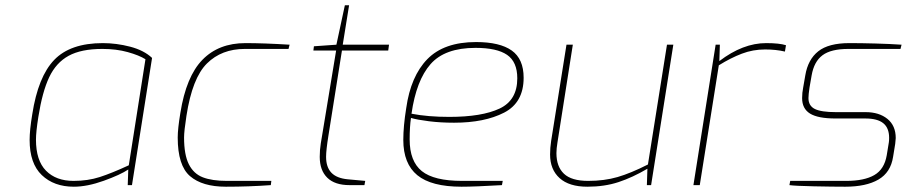

<svg xmlns="http://www.w3.org/2000/svg" viewBox="-20 -700 3440 726"><path d="M92 -171Q92 -208 102 -268Q124 -410 185 -473.5Q246 -537 369 -537Q420 -537 472 -523.5Q524 -510 555 -481L479 0H463L465 -59Q435 -39 372.5 -16.5Q310 6 259 6Q184 6 138 -38Q92 -82 92 -171ZM467 -75 530 -476Q506 -491 463 -503Q420 -515 367 -515Q287 -515 239.5 -489Q192 -463 166 -408Q140 -353 125 -258Q116 -201 116 -172Q116 -93 154 -54.5Q192 -16 258 -16Q312 -16 357 -30.5Q402 -45 467 -75Z M652 -180Q652 -213 662 -273Q684 -411 745.5 -474Q807 -537 908 -537Q977 -537 1075 -531L1071 -515H906Q818 -515 762.5 -460Q707 -405 685 -262Q676 -204 676 -180Q676 -115 694 -79Q712 -43 747 -29.5Q782 -16 838 -16H1006L1004 0Q922 6 834 6Q745 6 698.5 -34Q652 -74 652 -180Z M1189 -107Q1189 -133 1193 -158Q1197 -183 1198 -188L1251 -509H1165L1167 -525L1252 -531L1284 -680H1300L1276 -531H1451L1448 -509H1273L1222 -188Q1213 -132 1213 -107Q1213 -68 1233 -47Q1253 -26 1295 -22L1361 -16L1358 0H1302Q1246 0 1217.5 -28Q1189 -56 1189 -107Z M1505 -171Q1505 -223 1516 -291Q1533 -412 1596 -476.5Q1659 -541 1780 -541Q1870 -541 1915 -509Q1960 -477 1960 -406Q1960 -312 1886 -274Q1812 -236 1697 -236Q1646 -236 1602 -241.5Q1558 -247 1534 -254Q1529 -220 1529 -173Q1529 -90 1575 -53Q1621 -16 1727 -16H1881L1878 0Q1776 6 1725 6Q1611 6 1558 -37.5Q1505 -81 1505 -171ZM1936 -404Q1936 -466 1897.5 -492.5Q1859 -519 1778 -519Q1662 -519 1608 -457.5Q1554 -396 1536 -270Q1598 -258 1679 -258Q1802 -258 1869 -289.5Q1936 -321 1936 -404Z M2060 -116Q2060 -141 2064 -167L2122 -531H2146L2088 -162Q2084 -138 2084 -121Q2084 -70 2112.5 -43Q2141 -16 2204 -16Q2265 -16 2315 -30.5Q2365 -45 2430 -78L2502 -531H2526L2442 0H2426L2428 -62Q2372 -29 2319 -11.5Q2266 6 2201 6Q2132 6 2096 -26.5Q2060 -59 2060 -116Z M2686 -531H2702L2700 -469Q2789 -537 2877 -537Q2927 -537 2952 -529L2948 -505Q2914 -513 2873 -513Q2827 -513 2785 -497Q2743 -481 2698 -453L2626 0H2602Z M2965 0 2968 -16H3180Q3248 -16 3286 -38Q3324 -60 3333 -113L3341 -162Q3342 -168 3342 -179Q3342 -216 3320 -234Q3298 -252 3252 -252H3139Q3073 -252 3043 -270.5Q3013 -289 3013 -329Q3013 -349 3017 -369L3025 -415Q3035 -475 3074 -506Q3113 -537 3192 -537Q3236 -537 3290.5 -535.5Q3345 -534 3389 -531L3385 -515H3188Q3122 -515 3090 -491Q3058 -467 3049 -415L3041 -369Q3037 -342 3037 -329Q3037 -300 3061 -288Q3085 -276 3141 -276H3253Q3304 -276 3335.5 -250.5Q3367 -225 3367 -178Q3367 -172 3365 -156L3357 -107Q3348 -48 3301.5 -21Q3255 6 3176 6Q3129 6 3057.5 4.5Q2986 3 2965 0Z"/></svg>

Font: Exo Thin
Style: Italic
Weight: 250
Italic angle: -9°
Designer: Natanael Gama
Foundry: Natanael Gama
Version: Version 1.500; ttfautohint (v1.6)